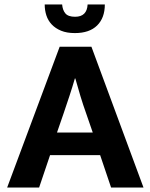

<svg xmlns="http://www.w3.org/2000/svg" viewBox="-20 -839 673 859"><path d="M258 -819Q260 -794 272.5 -779Q285 -764 316 -764Q369 -764 372 -819H449Q449 -759 414.5 -725Q380 -691 315 -691Q279 -691 253.5 -701.5Q228 -712 211.5 -729.5Q195 -747 187.5 -770Q180 -793 180 -819ZM235 -246H395L366 -330Q352 -369 340 -408.5Q328 -448 317 -488H315Q304 -450 291 -410.5Q278 -371 264 -330ZM247 -630H389L622 0H477L428 -145H204L155 0H12Z"/></svg>

Font: Ek Mukta
Style: Bold
Weight: 700
Designer: Girish Dalvi and Yashodeep Gholap
Foundry: Ek Type
Version: Version 2.538;PS 1.002;hotconv 16.6.51;makeotf.lib2.5.65220;